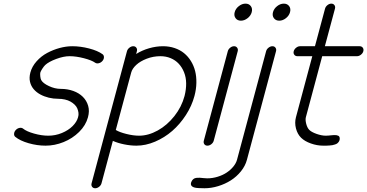

<svg xmlns="http://www.w3.org/2000/svg" viewBox="-20 -789 1989 1040"><path d="M144.5 -396.2Q153.3 -429.2 178.2 -457Q203.1 -484.9 235.5 -502.2Q267.8 -519.5 303.2 -529.1Q338.6 -538.6 371.1 -538.6Q416 -538.6 462.6 -526.5Q509.3 -514.4 535.4 -495.4Q543.2 -489.7 543 -478.6Q542.7 -467.5 534.4 -458.3Q526.1 -449 514.5 -446.4Q502.9 -443.8 495.1 -449.5Q476.8 -462.6 434.6 -473.6Q392.3 -484.6 356.7 -484.6Q324.7 -484.6 284.4 -469.6Q244.1 -454.6 225.1 -437Q217.8 -430.2 209 -416.5Q200.2 -402.8 198.5 -396.2Q196.8 -390.1 198.1 -376.1Q199.5 -362.1 203.1 -355.5Q212.6 -337.9 245 -322.8Q277.3 -307.6 309.3 -307.6Q345.9 -307.6 377.2 -296.3Q408.4 -284.9 428.8 -264.5Q449.2 -244.1 457.5 -215.9Q465.8 -187.7 456.5 -153.8Q444.8 -110.1 408.6 -74.3Q372.3 -38.6 324.2 -19.3Q276.1 0 226.8 0Q181.2 0 134.9 -13.3Q88.6 -26.6 63 -47.6Q55.4 -53.7 56.3 -64.8Q57.1 -75.9 65.7 -85Q74.2 -94 85.8 -96.2Q97.4 -98.4 105 -92.3Q123.5 -77.1 164.3 -65.6Q205.1 -54 241.5 -54Q280 -54 315.3 -68.6Q350.6 -83.3 373.3 -106Q396 -128.7 402.8 -153.8Q406.7 -166.3 405 -178.5Q403.3 -190.7 398.6 -201.9Q393.8 -213.1 383.9 -222.5Q374 -231.9 361.3 -239Q348.6 -246.1 331.5 -250Q314.5 -253.9 294.9 -253.9Q269 -253.9 244.3 -259.9Q219.5 -265.9 198.1 -277.5Q176.8 -289.1 162.2 -306.3Q147.7 -323.5 142.5 -346.1Q137.2 -368.7 144.5 -396.2Z M848.9 -484.6Q809.8 -484.6 774.5 -470.9Q739.3 -457.3 717.8 -437.3Q696.3 -417.2 690.7 -396.2L607.2 -85Q627 -72.8 664.7 -63.4Q702.4 -54 733.4 -54Q783.4 -54 834.4 -82.2Q885.3 -110.4 924.6 -160.2Q963.9 -210 979.7 -269.3Q988.8 -305.9 988.3 -338.3Q987.8 -370.6 976.9 -397.6Q966.1 -424.6 948.1 -443.8Q930.2 -463.1 904.5 -473.9Q878.9 -484.6 848.9 -484.6ZM721.4 -511.5 717.5 -496.6Q749.5 -516.6 787.6 -527.6Q825.7 -538.6 863.3 -538.6Q896.7 -538.6 925.9 -528.7Q955.1 -518.8 976.8 -501.2Q998.5 -483.6 1014 -458.6Q1029.5 -433.6 1037 -404.1Q1044.4 -374.5 1043.7 -340Q1043 -305.4 1033.4 -269.3Q1019 -215.3 986.9 -165.8Q954.8 -116.2 913 -79.8Q871.1 -43.5 820.1 -21.7Q769 0 719 0Q687.3 0 652.8 -7Q618.4 -13.9 591.3 -25.9L529.8 203.9Q526.9 214.8 516.7 222.8Q506.6 230.7 495.6 230.7Q484.6 230.7 478.9 222.8Q473.1 214.8 476.1 203.9L548.8 -67.9Q549.1 -69.8 550 -72.5Q569.6 -145.8 608.9 -292Q648.2 -438.2 667.7 -511.5Q670.7 -522.5 680.8 -530.5Q690.9 -538.6 701.9 -538.6Q712.9 -538.6 718.6 -530.5Q724.4 -522.5 721.4 -511.5Z M1267.6 -511.5 1137.7 -26.9Q1134.8 -15.9 1124.6 -7.9Q1114.5 0 1103.5 0Q1092.5 0 1086.8 -7.9Q1081.1 -15.9 1084 -26.9L1213.9 -511.5Q1216.8 -522.5 1226.8 -530.5Q1236.8 -538.6 1247.8 -538.6Q1258.8 -538.6 1264.6 -530.5Q1270.5 -522.5 1267.6 -511.5ZM1256 -690.6Q1246.1 -704.1 1251.2 -723.1Q1256.3 -742.2 1273.6 -755.7Q1290.8 -769.3 1309.8 -769.3Q1328.9 -769.3 1338.7 -755.7Q1348.6 -742.2 1343.5 -723.1Q1338.4 -704.1 1321.2 -690.6Q1304 -677 1284.9 -677Q1265.9 -677 1256 -690.6Z M1475.1 -511.5 1317.4 76.9Q1308.6 109.9 1285.2 138.9Q1261.7 168 1230.5 187.9Q1199.2 207.8 1161.9 219.2Q1124.5 230.7 1087.9 230.7Q1049.1 230.7 1034.7 227.1Q1006.6 219.7 1016.6 195.8Q1020.8 186 1027.6 180.8Q1034.4 175.5 1043.9 174.4Q1053.5 173.3 1061.9 173.8Q1070.3 174.3 1082.5 175.7Q1094.7 177 1102.3 177Q1131.3 177 1159.2 168.3Q1187 159.7 1208 145.6Q1229 131.6 1243.8 113.5Q1258.5 95.5 1263.7 76.9L1421.4 -511.5Q1424.3 -522.5 1434.4 -530.5Q1444.6 -538.6 1455.6 -538.6Q1466.6 -538.6 1472.3 -530.5Q1478 -522.5 1475.1 -511.5ZM1463.6 -690.6Q1453.6 -704.1 1458.7 -723.1Q1463.9 -742.2 1481.1 -755.7Q1498.3 -769.3 1517.3 -769.3Q1536.4 -769.3 1546.3 -755.7Q1556.2 -742.2 1551 -723.1Q1545.9 -704.1 1528.8 -690.6Q1511.7 -677 1492.7 -677Q1473.6 -677 1463.6 -690.6Z M1744.6 -54Q1750.7 -54 1759.3 -54.7Q1767.8 -55.4 1774.7 -56.2Q1781.5 -56.9 1789.2 -57.3Q1796.9 -57.6 1802.4 -56.8Q1807.9 -55.9 1812.4 -53.7Q1816.9 -51.5 1818.8 -46.8Q1820.8 -42 1820.1 -34.9Q1819.3 -27.6 1815.6 -22Q1811.8 -16.4 1807.3 -12.7Q1802.7 -9 1794.7 -6.5Q1786.6 -3.9 1780.6 -2.7Q1774.7 -1.5 1764.4 -0.9Q1754.2 -0.2 1748.8 -0.1Q1743.4 0 1733.4 0Q1731.2 0 1730.2 0Q1697 0 1663.6 -12Q1630.1 -23.9 1610.8 -43Q1591.1 -62.5 1583.1 -93.4Q1575.2 -124.3 1583 -153.8L1671.6 -484.6H1590.8Q1579.8 -484.6 1574 -492.6Q1568.1 -500.5 1571 -511.5Q1574 -522.5 1584.1 -530.5Q1594.2 -538.6 1605.2 -538.6H1686L1740.7 -742.2Q1743.7 -753.2 1753.7 -761.2Q1763.7 -769.3 1774.7 -769.3Q1785.6 -769.3 1791.5 -761.2Q1797.4 -753.2 1794.4 -742.2L1739.7 -538.6H1928.2Q1939.2 -538.6 1945.1 -530.5Q1950.9 -522.5 1948 -511.5Q1945.1 -500.5 1934.9 -492.6Q1924.8 -484.6 1913.8 -484.6H1725.3L1636.7 -153.8Q1633.1 -139.9 1638.7 -118.2Q1644.3 -96.4 1655.5 -85.2Q1667.2 -73.5 1694.8 -63.7Q1722.4 -54 1744.6 -54Z"/></svg>

Font: Tecnico
Style: FinoInclinado
Weight: 400
Italic angle: -15°
Version: Version 1.3